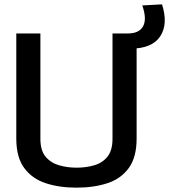

<svg xmlns="http://www.w3.org/2000/svg" viewBox="-20 -854 779 884"><path d="M55 -216V-700H166V-215Q166 -161 190 -132.5Q214 -104 252 -93Q290 -82 333 -82Q376 -82 414 -93Q452 -104 475 -133Q498 -162 498 -215V-700H609V-216Q609 -130 573 -80.5Q537 -31 474.5 -10.5Q412 10 332 10Q253 10 190.5 -10.5Q128 -31 91.5 -80.5Q55 -130 55 -216ZM561 -630V-700H569Q621 -700 639 -733.5Q657 -767 635 -829L726 -834Q755 -743 717.5 -686.5Q680 -630 580 -630Z"/></svg>

Font: Georama Medium
Style: Regular
Weight: 500
Designer: Jean-Baptiste Levee
Foundry: Production Type
Version: Version 1.000